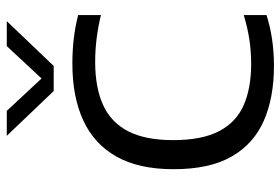

<svg xmlns="http://www.w3.org/2000/svg" viewBox="-154 -688 848 581"><g transform="rotate(-90 270.5 -397.0)"><path d="M362 7.5Q266.5 7.5 196.5 -23Q126.5 -53.5 88 -120.2Q49.5 -187 49.5 -296.5Q49.5 -401 87.5 -468.8Q125.5 -536.5 197 -569.5Q268.5 -602.5 369 -602.5Q408.5 -602.5 444.8 -598.2Q481 -594 516 -585V-516Q481.5 -524.5 446 -529Q410.5 -533.5 373.5 -533.5Q296.5 -533.5 243.8 -509.5Q191 -485.5 164.2 -433.5Q137.5 -381.5 137.5 -297.5Q137.5 -210 164.8 -158.2Q192 -106.5 243.5 -84Q295 -61.5 367.5 -61.5Q406 -61.5 441.2 -66.8Q476.5 -72 516 -84V-15Q481.5 -4 442.8 1.8Q404 7.5 362 7.5ZM286 -659 150.5 -801H226L334 -685H314L422 -801H497.5L362 -659Z"/></g></svg>

Font: Encode Sans SC SemiExpanded
Style: Regular
Weight: 400
Width: 6
Designer: Multiple Designers
Foundry: Impallari Type
Version: Version 3.002